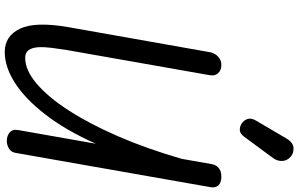

<svg xmlns="http://www.w3.org/2000/svg" viewBox="-250 -1032 1290 831"><g transform="rotate(90 395.5 -616.0)"><path d="M204.5 9Q135.5 9 103.8 -56.8Q72 -122.5 97 -266.5L205.5 -879.5Q207.5 -891.5 214.8 -902.8Q222 -914 234.2 -921.5Q246.5 -929 262.5 -928.5Q284.5 -928 296.8 -914Q309 -900 305 -878.5L196 -259.5Q190.5 -225.5 186.5 -193.5Q182.5 -161.5 184 -135.8Q185.5 -110 196.2 -94.8Q207 -79.5 230 -79.5Q282.5 -79.5 340.8 -128.5Q399 -177.5 457.5 -268Q516 -358.5 569.8 -482.5Q623.5 -606.5 667 -757L690 -888Q693.5 -906 706.8 -917.2Q720 -928.5 743.5 -928.5Q770.5 -928.5 782 -915.5Q793.5 -902.5 789.5 -881L641.5 -39.5Q638.5 -19 622.8 -9.5Q607 0 589 0Q567.5 0 552.8 -12.2Q538 -24.5 542.5 -50L601.5 -385Q543 -254.5 475.2 -167Q407.5 -79.5 338.2 -35.2Q269 9 204.5 9ZM515.5 -1015.5Q500.5 -1025 494.8 -1041.2Q489 -1057.5 501.5 -1078.5L578.5 -1209.5Q596 -1239.5 619.5 -1240.8Q643 -1242 658.5 -1228Q675.5 -1212.5 676.2 -1191.8Q677 -1171 664 -1153L571.5 -1027.5Q558 -1009.5 543.8 -1008.5Q529.5 -1007.5 515.5 -1015.5Z"/></g></svg>

Font: Edu AU VIC WA NT Hand Medium
Style: Regular
Weight: 500
Version: Version 1.001